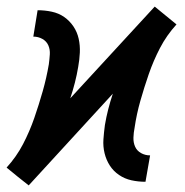

<svg xmlns="http://www.w3.org/2000/svg" viewBox="-41 -551 561 582"><path d="M46 11 12 -16 -21 -43Q9 -76 29 -114.5Q49 -153 63 -193.5Q77 -234 88.5 -274.5Q100 -315 107 -356Q109 -371 110 -386Q111 -401 105.5 -413.5Q100 -426 87.5 -433Q75 -440 60 -440L73 -520Q95 -520 116 -515.5Q137 -511 153.5 -499.5Q170 -488 181.5 -471Q193 -454 197.5 -433.5Q202 -413 201 -391.5Q200 -370 196 -348Q192 -324 186 -300.5Q180 -277 172 -253L428 -531L461 -504L494 -477Q464 -444 444 -405.5Q424 -367 410 -326.5Q396 -286 384.5 -245.5Q373 -205 367 -164Q364 -149 363.5 -134Q363 -119 368.5 -106.5Q374 -94 386.5 -87Q399 -80 414 -80L400 0Q378 0 357.5 -4.5Q337 -9 320 -20.5Q303 -32 292 -49Q281 -66 276 -86.5Q271 -107 272.5 -128.5Q274 -150 277 -172Q281 -196 287 -219.5Q293 -243 301 -267Z"/></svg>

Font: Iosevka SS04 Medium Oblique
Style: Regular
Weight: 500
Italic angle: -9°
Monospace: yes
Designer: Belleve Invis
Foundry: Belleve Invis
Version: Version 19.0.0; ttfautohint (v1.8.4)